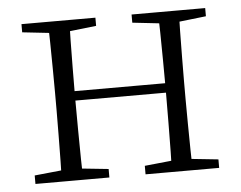

<svg xmlns="http://www.w3.org/2000/svg" viewBox="-43 -558 762 608"><g transform="rotate(-5 338.5 -254.0)"><path d="M130 0Q131 -24 131.5 -64.5Q132 -105 132.5 -148.5Q133 -192 133 -226V-283Q133 -316 132.5 -359.5Q132 -403 131.5 -443.5Q131 -484 130 -508H198Q197 -484 196.5 -443Q196 -402 195.5 -357Q195 -312 195 -275V-256Q195 -207 195.5 -157Q196 -107 196.5 -65.5Q197 -24 198 0ZM479 0Q481 -24 481.5 -65.5Q482 -107 482.5 -157Q483 -207 483 -256V-275Q483 -312 482.5 -357Q482 -402 481.5 -443Q481 -484 479 -508H546Q545 -484 544.5 -443.5Q544 -403 543.5 -359.5Q543 -316 543 -283V-226Q543 -192 543.5 -148.5Q544 -105 544.5 -64.5Q545 -24 546 0ZM46 0V-27L155 -38H175L281 -27V0ZM46 -482V-508H281V-482L175 -470H155ZM396 0V-27L504 -38H525L630 -27V0ZM396 -482V-508H630V-482L525 -470H504ZM163 -252V-282H513V-252Z"/></g></svg>

Font: Noto Serif KR ExtraLight
Style: Regular
Weight: 200
Designer: Ryoko NISHIZUKA 西塚涼子 (kana & ideographs); Frank Grießhammer (Latin, Greek & Cyrillic); Wenlong ZHANG 张文龙 (bopomofo); San
Foundry: Adobe
Version: Version 2.002-H1;hotconv 1.1.0;makeotfexe 2.6.0